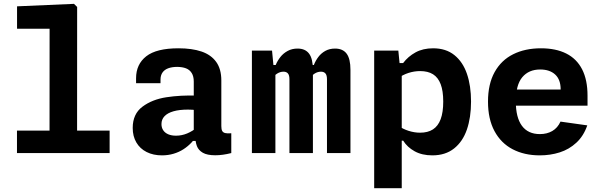

<svg xmlns="http://www.w3.org/2000/svg" viewBox="-20 -798 3140 1001"><path d="M68.5 -117H551.5V0H68.5ZM238.2 0 238.6 -681.7 261.1 -648.3H68.9V-765L365.7 -777.9L382.2 -761.8L381.8 0Z M1133.9 -378.4V-140.8Q1133.9 -124 1138.3 -115.6Q1142.7 -107.2 1153.6 -104.4Q1164.5 -101.5 1185.8 -103.2V0Q1141 11.5 1102.3 11.5Q1060.3 11.5 1037.6 -1.5Q1014.8 -14.6 1006.5 -36.5Q998.2 -58.3 998.2 -90.3L990.2 -99.7V-372.5Q990.2 -400.1 979.5 -417.2Q968.7 -434.4 949.8 -441.7Q930.8 -449 903.9 -449.3Q877 -449.2 857.6 -442.2Q838.2 -435.2 827.6 -420.5Q817 -405.8 816.9 -383.7L816.8 -364.2H689.4V-390.1Q689.4 -463 742.5 -504.6Q795.7 -546.2 910.5 -546.2Q981.2 -546.2 1030.8 -529.3Q1080.3 -512.4 1107.1 -475.3Q1133.9 -438.2 1133.9 -378.4ZM959.7 -226.6Q915.1 -226.6 884.4 -217.8Q853.7 -209 837.8 -192.2Q821.8 -175.5 821.8 -151.1Q821.8 -132.4 831 -118.8Q840.1 -105.2 857.1 -97.9Q874.1 -90.6 897.6 -90.6Q927.5 -90.6 955.7 -102.3Q983.9 -114.1 1009.5 -135.5L1006.8 -63.2H985.6L979.2 -55.7Q959.8 -34.9 936.6 -20Q913.5 -5 884.9 3.5Q856.3 12 824.3 12Q779.1 12 744.5 -5.4Q709.8 -22.8 690.9 -55.2Q671.9 -87.5 671.9 -131Q671.9 -203.8 722.6 -241.7Q773.3 -279.7 847.4 -291Q921.4 -302.4 1008.8 -299.5L1052.3 -214.8Q1028.8 -220.1 1006.9 -223.3Q984.9 -226.6 959.7 -226.6Z M1415.8 0H1293.3V-534.2H1398.3L1407.5 -437.5H1415.8ZM1489 0V-384.8Q1489 -406.2 1480.9 -415.3Q1472.8 -424.3 1458.2 -424.3Q1440.2 -424.3 1423.9 -413.7Q1407.6 -403 1388.2 -383.9Q1386.8 -382.2 1384.8 -380.4L1381.5 -459.2H1417.3Q1426.8 -481.7 1441.9 -500.9Q1457.1 -520.2 1479.8 -532.5Q1502.4 -544.8 1531.2 -544.8Q1571.7 -544.8 1591.5 -518.2Q1611.4 -491.6 1611.4 -433.9V0ZM1684.7 0V-384.8Q1684.7 -406.2 1676.5 -415.3Q1668.4 -424.3 1653.4 -424.3Q1635.6 -424.3 1619.7 -414Q1603.8 -403.6 1584.8 -384.6L1580.9 -380.4L1577.6 -459.2H1616.3Q1625.3 -482.1 1639.9 -501.3Q1654.4 -520.6 1676.2 -532.7Q1698.1 -544.8 1726.8 -544.8Q1767.3 -544.8 1787.2 -518.2Q1807.1 -491.6 1807.1 -433.9V0Z M2074.5 183.3H1930.8V-534.2H2056.7L2065.8 -442.1H2074.5ZM2234.2 12Q2180.2 12 2141.7 -9.3Q2103.1 -30.6 2082.1 -64.6H2052.9V-144.8Q2080.2 -125.2 2110.4 -115.8Q2140.6 -106.2 2170 -106.2Q2210.8 -106.2 2237.4 -123.5Q2264 -140.8 2277.4 -176.6Q2290.8 -212.5 2290.8 -268.4Q2290.8 -324.1 2277.5 -359Q2264.2 -394 2237.8 -410.7Q2211.2 -427.4 2170.3 -427.4Q2139.8 -427.4 2109.8 -417.8Q2079.8 -408.2 2052.9 -388.6V-469.2H2081.6Q2107.6 -503.6 2146.4 -524.9Q2185.2 -546.2 2238.2 -546.2Q2304.8 -546.2 2348.9 -510.8Q2393 -475.4 2414.4 -413.1Q2435.8 -350.8 2435.8 -268.4Q2435.8 -185.7 2414.2 -122.7Q2392.6 -59.8 2347.3 -23.9Q2302 12 2234.2 12Z M2800.2 -546.2Q2877.8 -546.2 2932.1 -519Q2986.4 -491.8 3014.8 -436.8Q3043.1 -381.7 3043.1 -299.2V-247.1H2637.8V-331.2H2923.9L2903 -312.6V-332Q2903 -383.1 2874.5 -409.4Q2845.9 -435.7 2796.1 -435.7Q2736.8 -435.7 2703 -395.5Q2669.2 -355.4 2669.2 -268.3Q2669.2 -185.5 2701 -142.2Q2732.9 -98.9 2794.6 -98.9Q2831.9 -98.9 2859.5 -115Q2887.2 -131.2 2902.2 -164L3041.8 -144.4Q3022.8 -89 2984.8 -54Q2946.8 -18.9 2898 -3.5Q2849.2 12 2794.2 12Q2713.7 12 2652.8 -19.8Q2592 -51.5 2558.1 -114.4Q2524.2 -177.3 2524.2 -268.3Q2524.2 -359.8 2558.8 -422.2Q2593.5 -484.5 2655.7 -515.3Q2717.8 -546.2 2800.2 -546.2Z"/></svg>

Font: Monaspace Neon Var
Style: Regular
Weight: 400
Designer: Riley Cran and the Lettermatic Team
Version: Version 1.000 (Monaspace Neon Var)